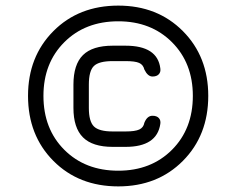

<svg xmlns="http://www.w3.org/2000/svg" viewBox="-20 -668 843 685"><path d="M723 -326Q723 -185 632.5 -94Q542 -3 402 -3Q261 -3 170.5 -94Q80 -185 80 -326Q80 -466 170.5 -557Q261 -648 402 -648Q542 -648 632.5 -557Q723 -466 723 -326ZM135 -326Q135 -208 209.5 -133.5Q284 -59 402 -59Q519 -59 593.5 -133.5Q668 -208 668 -326Q668 -443 593.5 -517.5Q519 -592 402 -592Q284 -592 209.5 -517.5Q135 -443 135 -326ZM382 -144Q310 -144 276 -178Q242 -212 242 -283V-366Q242 -438 276 -471.5Q310 -505 382 -505H428Q542 -505 552 -424Q554 -411 546.5 -403Q539 -395 524 -395Q507 -395 495 -420Q491 -437 476.5 -443.5Q462 -450 428 -450H382Q333 -450 315 -432.5Q297 -415 297 -366V-283Q297 -235 315 -217Q333 -199 382 -199H428Q462 -199 477 -206Q492 -213 495 -230Q505 -255 524 -255Q539 -255 546.5 -247Q554 -239 552 -226Q540 -144 428 -144Z"/></svg>

Font: Jura Medium
Style: Regular
Weight: 500
Designer: Daniel Johnson, Alexei Vanyashin
Foundry: Daniel Johnson
Version: Version 5.103